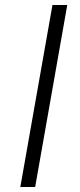

<svg xmlns="http://www.w3.org/2000/svg" viewBox="-20 -745 320 765"><path d="M248 -725.1 120.1 0H61L189 -725.1Z"/></svg>

Font: Stilu Light
Style: Italic
Weight: 300
Italic angle: -10°
Designer: Genilson Lima Santos
Foundry: Genilson Lima Santos
Version: Version 1.200;PS 001.200;hotconv 1.0.88;makeotf.lib2.5.64775